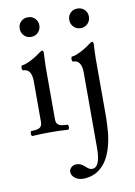

<svg xmlns="http://www.w3.org/2000/svg" viewBox="-96 -678 711 1011"><g transform="rotate(-10 259.0 -173.0)"><path d="M41 3Q37 3 35.5 -4Q34 -11 35.5 -17.5Q37 -24 41 -24Q73 -24 85.5 -32.5Q98 -41 98 -62V-279Q98 -346 53 -346Q49 -346 47.5 -353Q46 -360 47.5 -366.5Q49 -373 53 -373Q62 -373 79.5 -380Q97 -387 116 -398Q135 -409 148 -419Q163 -431 170 -431Q176 -431 176 -417Q175 -391 174 -375Q173 -359 173 -342V-62Q173 -41 186 -32.5Q199 -24 231 -24Q236 -24 237.5 -17.5Q239 -11 237.5 -4Q236 3 231 3Q207 1 183 0.5Q159 0 136 0Q112 0 88.5 0.5Q65 1 41 3ZM125 -512Q103 -512 88 -527.5Q73 -543 73 -565Q73 -588 88 -602.5Q103 -617 125 -617Q148 -617 163 -602Q178 -587 178 -565Q178 -543 163 -527.5Q148 -512 125 -512ZM265 271Q240 271 222 257Q204 243 204 224Q204 210 215.5 200Q227 190 243 190Q267 190 286 209Q297 219 304.5 223.5Q312 228 321 228Q343 228 354 202Q365 176 365 124V-279Q365 -346 320 -346Q316 -346 314.5 -353Q313 -360 314.5 -366.5Q316 -373 320 -373Q329 -373 346.5 -380Q364 -387 383 -398Q402 -409 415 -419Q430 -431 437 -431Q443 -431 443 -417Q442 -391 441 -375Q440 -359 440 -342V-29Q440 -8 438.5 15Q437 38 435 63Q429 109 417 145Q405 181 387 207Q364 239 333.5 255Q303 271 265 271ZM390 -512Q368 -512 353 -527.5Q338 -543 338 -565Q338 -588 353 -602.5Q368 -617 390 -617Q413 -617 428 -602Q443 -587 443 -565Q443 -543 428 -527.5Q413 -512 390 -512Z"/></g></svg>

Font: Junicode VF
Style: Regular
Weight: 400
Designer: Peter S. Baker
Version: Version 2.213